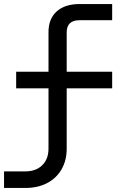

<svg xmlns="http://www.w3.org/2000/svg" viewBox="-20 -750 640 950"><path d="M0 180V98H105Q158 98 189 67.5Q220 37 220 -15V-313H60V-395H220V-591Q220 -657 260.5 -693.5Q301 -730 374 -730H535V-650H374Q342 -650 326 -635Q310 -620 310 -590V-395H535V-313H310V-15Q310 44 284.5 88Q259 132 213 156Q167 180 105 180Z"/></svg>

Font: JetBrains Mono
Style: Regular
Weight: 400
Monospace: yes
Designer: Philipp Nurullin, Konstantin Bulenkov
Foundry: JetBrains
Version: Version 2.305